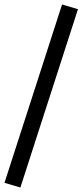

<svg xmlns="http://www.w3.org/2000/svg" viewBox="-39 -773 368 857"><path d="M52 64 -19 43 238 -753 309 -732Z"/></svg>

Font: Nunito Sans Medium
Style: Regular
Weight: 500
Designer: Vernon Adams
Foundry: Vernon Adams
Version: Version 3.101; ttfautohint (v1.8.4.7-5d5b);gftools[0.9.27]